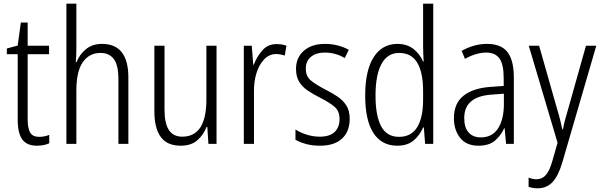

<svg xmlns="http://www.w3.org/2000/svg" viewBox="-20 -780 3258 1041"><path d="M192 -38Q207 -38 221.5 -41Q236 -44 247 -49V-3Q234 3 217 6.5Q200 10 180 10Q125 10 100.5 -24.5Q76 -59 76 -130V-486H17V-517L76 -533L93 -658H130V-532H246V-486H130V-133Q130 -85 143.5 -61.5Q157 -38 192 -38Z M394 -518Q394 -477 391 -443H395Q410 -483 445 -512.5Q480 -542 533 -542Q676 -542 676 -360V0H622V-351Q622 -427 597 -460Q572 -493 525 -493Q464 -493 429 -443Q394 -393 394 -289V0H340V-760H394Z M1154 -532V0H1110L1104 -92H1100Q1084 -49 1050 -19.5Q1016 10 960 10Q886 10 851.5 -37.5Q817 -85 817 -176V-532H872V-186Q872 -110 896 -74.5Q920 -39 968 -39Q1099 -39 1099 -240V-532Z M1480 -541Q1493 -541 1507 -539Q1521 -537 1533 -532L1524 -479Q1514 -482 1502 -484.5Q1490 -487 1477 -487Q1440 -487 1412.5 -458.5Q1385 -430 1370.5 -383.5Q1356 -337 1357 -282V0H1302V-532H1345L1353 -429H1356Q1372 -472 1402 -506.5Q1432 -541 1480 -541Z M1876 -136Q1876 -67 1834.5 -28.5Q1793 10 1715 10Q1672 10 1638.5 0.5Q1605 -9 1582 -22V-78Q1608 -61 1642.5 -50Q1677 -39 1714 -39Q1768 -39 1794.5 -64.5Q1821 -90 1821 -134Q1821 -177 1795 -200Q1769 -223 1716 -250Q1678 -269 1648.5 -289Q1619 -309 1602 -336.5Q1585 -364 1585 -407Q1585 -467 1627 -504.5Q1669 -542 1743 -542Q1779 -542 1811.5 -533.5Q1844 -525 1871 -510L1849 -465Q1827 -479 1799 -487Q1771 -495 1742 -495Q1694 -495 1666 -472Q1638 -449 1638 -408Q1638 -367 1664.5 -344.5Q1691 -322 1745 -294Q1783 -275 1812 -255Q1841 -235 1858.5 -207Q1876 -179 1876 -136Z M2134 10Q2049 10 2004.5 -59Q1960 -128 1960 -262Q1960 -398 2006 -470Q2052 -542 2135 -542Q2188 -542 2223 -513.5Q2258 -485 2274 -446H2277Q2276 -468 2275 -488.5Q2274 -509 2274 -527V-760H2329V0H2285L2278 -89H2274Q2257 -48 2223.5 -19Q2190 10 2134 10ZM2143 -38Q2210 -38 2242 -90.5Q2274 -143 2274 -240V-286Q2274 -386 2242.5 -439.5Q2211 -493 2144 -493Q2081 -493 2048.5 -433.5Q2016 -374 2016 -261Q2016 -153 2046.5 -95.5Q2077 -38 2143 -38Z M2621 -542Q2697 -542 2731.5 -497.5Q2766 -453 2766 -359V0H2724L2716 -85H2714Q2695 -44 2663 -17Q2631 10 2574 10Q2508 10 2474.5 -33Q2441 -76 2441 -139Q2441 -219 2492.5 -260.5Q2544 -302 2640 -309L2711 -314V-355Q2711 -431 2688 -463Q2665 -495 2616 -495Q2563 -495 2501 -461L2483 -504Q2514 -522 2549 -532Q2584 -542 2621 -542ZM2646 -267Q2497 -257 2497 -140Q2497 -88 2521 -61.5Q2545 -35 2587 -35Q2649 -35 2680.5 -84Q2712 -133 2712 -216V-272Z M2847 -532H2903L3000 -191Q3012 -151 3018 -126Q3024 -101 3029 -78H3032Q3037 -105 3044.5 -133Q3052 -161 3061 -191L3157 -532H3213L3029 100Q3007 174 2975.5 207.5Q2944 241 2895 241Q2882 241 2870 239Q2858 237 2846 233V183Q2856 187 2867 189.5Q2878 192 2889 192Q2918 192 2938.5 170Q2959 148 2975 92L3003 -6Z"/></svg>

Font: Noto Sans Ethiopic Condensed Light
Style: Regular
Weight: 300
Width: 3
Designer: Monotype Design Team
Foundry: Monotype Imaging Inc.
Version: Version 2.102; ttfautohint (v1.8.4.7-5d5b)